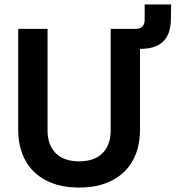

<svg xmlns="http://www.w3.org/2000/svg" viewBox="-20 -830 790 864"><path d="M62 -246V-700H194V-242Q194 -178 230.5 -141Q267 -104 336 -104Q405 -104 441.5 -141Q478 -178 478 -242V-700H610V-246Q610 -166 577.5 -107.5Q545 -49 483.5 -17.5Q422 14 336 14Q250 14 188.5 -17.5Q127 -49 94.5 -107.5Q62 -166 62 -246ZM582 -610V-700H591Q611 -700 621 -710.5Q631 -721 631 -742V-810H750L749 -742Q748 -675 713.5 -642.5Q679 -610 611 -610Z"/></svg>

Font: Space 7353
Style: Regular
Weight: 400
Designer: Christine Claussen + Ruben Lyon  (Space 7353)
Version: Version 1.000;FEAKit 1.0